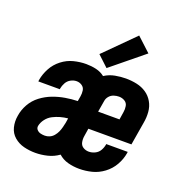

<svg xmlns="http://www.w3.org/2000/svg" viewBox="-139 -906 998 1039"><g transform="rotate(20 360.0 -386.5)"><path d="M175 8Q209 8 244 -0.5Q279 -9 308 -30Q331 -9 362.5 -0.5Q394 8 428 8Q464 8 500 -1Q536 -10 567.5 -33.5Q599 -57 618 -90.5Q637 -124 643 -160Q644 -164 644 -168H520V-165Q517 -147 507.5 -130.5Q498 -114 480.5 -105.5Q463 -97 445 -97Q427 -97 412.5 -106Q398 -115 394.5 -132.5Q391 -150 394 -168L401 -213H649L671 -345Q677 -377 674.5 -408.5Q672 -440 657 -466Q642 -492 617.5 -508.5Q593 -525 562.5 -531.5Q532 -538 500 -538Q470 -538 438 -532Q406 -526 378 -508Q357 -525 329 -531.5Q301 -538 271 -538Q236 -538 200 -529Q164 -520 133 -496Q102 -472 84 -438.5Q66 -405 60 -370Q60 -366 59 -361H183Q183 -363 183 -365Q186 -382 195 -398.5Q204 -415 220.5 -424Q237 -433 254 -433Q271 -433 285 -423.5Q299 -414 301.5 -397Q304 -380 301 -363L296 -334Q261 -333 225.5 -327Q190 -321 155.5 -308Q121 -295 90.5 -272Q60 -249 41.5 -216Q23 -183 18 -148Q12 -114 20 -82Q28 -50 52.5 -29Q77 -8 109 0Q141 8 175 8ZM419 -318 430 -383Q432 -398 442.5 -410.5Q453 -423 468 -428Q483 -433 498 -433Q516 -433 531 -424Q546 -415 549 -397.5Q552 -380 549 -363L542 -318ZM192 -97Q179 -97 167 -100Q155 -103 146.5 -112Q138 -121 140 -134Q144 -155 158.5 -174Q173 -193 193.5 -203.5Q214 -214 235.5 -220Q257 -226 279 -228L275 -202Q272 -188 268.5 -174Q265 -160 259 -146.5Q253 -133 243 -121Q233 -109 219.5 -103Q206 -97 192 -97ZM381 -555 567 -707 487 -781 319 -613Z"/></g></svg>

Font: Iosevka Sparkle Oblique
Style: Bold
Weight: 700
Italic angle: -9°
Designer: Belleve Invis
Foundry: Belleve Invis
Version: Version 4.5.0; ttfautohint (v1.8.3)